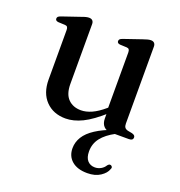

<svg xmlns="http://www.w3.org/2000/svg" viewBox="-125 -578 845 901"><g transform="rotate(20 297.0 -128.0)"><path d="M462 -18.5 471.5 -2Q427 21.5 404.5 50.5Q382 79.5 382 117.5Q382 148.5 396 164Q410 179.5 433 179.5Q448.5 179.5 462.5 171.8Q476.5 164 484.5 150.5Q488.5 146 491.8 144.2Q495 142.5 499.5 143.5Q504 144.5 507 149.2Q510 154 506 161.5Q499 183 473.2 200Q447.5 217 408.5 217Q359 217 331.5 193.5Q304 170 304 130Q304 100 320.5 73.2Q337 46.5 372 23.8Q407 1 462 -18.5ZM399 -53V-89L396.5 -92V-381Q396.5 -391 393 -395.8Q389.5 -400.5 381.5 -401L347 -402.5Q339.5 -403.5 336.2 -406.8Q333 -410 333 -415Q333 -421 336.8 -424.8Q340.5 -428.5 350.5 -432L438 -462Q452 -467 461 -469.2Q470 -471.5 477 -471.5Q488.5 -471.5 494.2 -465.2Q500 -459 500 -448V-63.5Q500 -51 504.8 -44.5Q509.5 -38 519 -35.5L542.5 -31Q551 -28.5 554.8 -24.8Q558.5 -21 558.5 -15Q558.5 -8 553.5 -4Q548.5 0 538 0H446Q425 0 412 -14Q399 -28 399 -53ZM88.5 -134V-381Q88.5 -391 85 -395.8Q81.5 -400.5 73.5 -401L39 -402.5Q31 -403.5 27.8 -406.8Q24.5 -410 24.5 -415Q24.5 -421 28.2 -424.8Q32 -428.5 42 -432L130 -462Q144.5 -467.5 153.2 -469.5Q162 -471.5 168 -471.5Q180 -471.5 185.8 -465.2Q191.5 -459 191.5 -448V-149.5Q191.5 -99 215.8 -74.5Q240 -50 280 -50Q305 -50 333 -62.5Q361 -75 393 -102.5L414 -120.5L431.5 -102.5L410.5 -84Q352 -31.5 308.2 -10.2Q264.5 11 225 11Q163.5 11 126 -27.8Q88.5 -66.5 88.5 -134Z"/></g></svg>

Font: Fraunces 36pt
Style: Regular
Weight: 400
Version: Version 1.000;[b76b70a41]